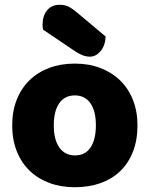

<svg xmlns="http://www.w3.org/2000/svg" viewBox="-20 -767 626 803"><path d="M160 -643Q158 -653 158 -663Q158 -701 177 -724Q196 -747 229 -747Q254 -747 271 -737Q288 -727 309 -709L422 -614Q420 -576 400.5 -553Q381 -530 356 -530Q340 -530 324 -536.5Q308 -543 292 -554ZM555 -243Q555 -181 536 -132.5Q517 -84 482.5 -51Q448 -18 400 -1Q352 16 293 16Q234 16 186 -2Q138 -20 103.5 -53.5Q69 -87 50 -135Q31 -183 31 -243Q31 -302 50 -350Q69 -398 103.5 -431.5Q138 -465 186 -483Q234 -501 293 -501Q352 -501 400 -482.5Q448 -464 482.5 -430.5Q517 -397 536 -349Q555 -301 555 -243ZM205 -243Q205 -182 228.5 -149.5Q252 -117 294 -117Q336 -117 358.5 -150Q381 -183 381 -243Q381 -303 358 -335.5Q335 -368 293 -368Q251 -368 228 -335.5Q205 -303 205 -243Z"/></svg>

Font: Baloo Thambi
Style: Regular
Weight: 400
Designer: Aadarsh Rajan and Ek Type
Foundry: Ek Type
Version: Version 1.100;PS 1.000;hotconv 1.0.88;makeotf.lib2.5.647800;